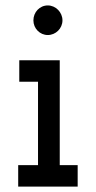

<svg xmlns="http://www.w3.org/2000/svg" viewBox="-20 -687 353 707"><path d="M156 -558C185 -558 210 -582 210 -612C210 -642 185 -667 156 -667C126 -667 103 -642 103 -612C103 -582 127 -558 156 -558ZM47 0H266V-79H200V-465H51V-386H120V-79H47Z"/></svg>

Font: Inconsolata ExtraCondensed
Style: Bold
Weight: 700
Width: 2
Monospace: yes
Designer: Raph Levien, Cyreal, Brenton Simpson
Foundry: Raph Levien, Cyreal, Google
Version: Version 3.100